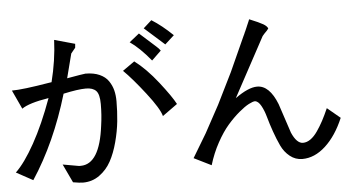

<svg xmlns="http://www.w3.org/2000/svg" viewBox="-58 -878 2116 1136"><g transform="rotate(-5 1000.0 -310.0)"><path d="M1002 -671 947 -621 828 -727 877 -771Q938 -733 1002 -671ZM917 -587 861 -533Q795 -613 738 -652L797 -699L893 -613Q908 -600 917 -587ZM896 -200Q885 -244 811 -339.5Q737 -435 684 -487L755 -537Q824 -485 892.5 -397.5Q961 -310 985 -264ZM461 -490Q510 -490 544.5 -474.5Q579 -459 597 -432.5Q615 -406 622.5 -376.5Q630 -347 630 -311Q630 -251 624 -192.5Q618 -134 601 -70Q584 -6 558 41.5Q532 89 489 120Q446 151 391 151Q372 151 332 144L280 34L376 51H386Q499 51 527 -176Q536 -237 536 -303Q536 -361 516.5 -381.5Q497 -402 456 -402Q409 -402 322 -383Q238 -100 99 111L0 57Q54 6 115 -103.5Q176 -213 231 -365Q113 -346 71 -316L19 -428Q83 -428 243 -455L257 -457Q289 -584 294 -705L416 -671L414 -648L388 -616L351 -472Q447 -489 461 -490Z M1708 30Q1731 30 1753 14.5Q1775 -1 1795 -30Q1815 -59 1831.5 -90Q1848 -121 1866 -162L1943 -98Q1899 6 1834 65.5Q1769 125 1696 125Q1655 125 1622.5 99Q1590 73 1571.5 33.5Q1553 -6 1536.5 -53Q1520 -100 1509 -140Q1498 -180 1482 -208.5Q1466 -237 1447 -240Q1434 -240 1409 -227Q1384 -214 1349.5 -185Q1315 -156 1280.5 -116.5Q1246 -77 1212.5 -16Q1179 45 1158 115L1055 64L1139 -76L1227 -238L1319 -424L1414 -634L1415 -635V-636L1416 -637V-638L1417 -639V-640V-641L1418 -642V-643L1419 -644V-645L1420 -646V-647V-648L1421 -649V-650L1422 -651V-652L1423 -653V-654V-655H1424V-656L1425 -657V-658L1426 -659V-660V-661L1427 -662V-663L1428 -664V-665L1429 -666V-667V-668L1430 -669V-670L1431 -671V-672L1432 -673V-674V-675L1433 -676V-677L1434 -678V-679L1435 -680V-681V-682L1436 -683V-684L1437 -685V-686L1438 -687V-688V-689L1439 -690V-691L1440 -692V-693L1441 -694V-695V-696L1442 -697V-698L1443 -699V-700L1444 -701V-702V-703L1445 -704V-705L1446 -706V-707L1447 -708V-709V-710L1448 -711V-712L1449 -713V-714L1450 -715V-716V-717L1451 -718V-719L1452 -720V-721V-722L1453 -723V-724L1454 -725V-726Q1513 -702 1535 -689Q1557 -676 1562 -662Q1555 -651 1537 -634L1525 -620L1335 -268Q1414 -325 1466 -325Q1539 -325 1584 -211L1642 -36Q1671 30 1708 30Z"/></g></svg>

Font: cwTeXHei
Style: Medium
Weight: 500
Version: Version 1.17